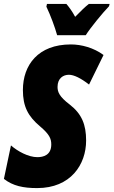

<svg xmlns="http://www.w3.org/2000/svg" viewBox="-38 -951 580 981"><path d="M254 -771H400C423 -808 487 -886 519 -919L522 -931H416C398 -917 375 -895 346 -865C331 -893 315 -915 301 -931H202L199 -917C220 -873 242 -814 254 -771ZM152 10C323 10 402 -110 402 -233C402 -314 380 -369 318 -417C264 -458 256 -482 256 -507C256 -551 285 -569 314 -569C340 -569 376 -551 417 -519L491 -670C441 -707 378 -724 324 -724C157 -724 79 -619 79 -491C79 -407 105 -357 167 -305C214 -265 224 -243 224 -213C224 -158 183 -148 153 -148C107 -148 52 -178 18 -208L-18 -37C28 -1 81 10 152 10Z"/></svg>

Font: Noto Sans UI Condensed Black
Style: Italic
Weight: 900
Width: 3
Italic angle: -192°
Designer: Monotype Design Team
Foundry: Monotype Imaging Inc.
Version: Version 1.901